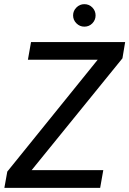

<svg xmlns="http://www.w3.org/2000/svg" viewBox="-20 -902 621 922"><path d="M1 0 15 -78 449 -615H114L129 -700H581L568 -622L132 -85H476L461 0ZM385 -774Q363 -774 347 -790Q331 -806 331 -828Q331 -850 347 -866Q363 -882 385 -882Q408 -882 423.5 -866Q439 -850 439 -828Q439 -806 423.5 -790Q408 -774 385 -774Z"/></svg>

Font: DM Sans 16pt Medium
Style: Italic
Weight: 500
Italic angle: -10°
Version: Version 4.004;gftools[0.9.30]